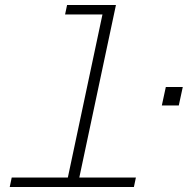

<svg xmlns="http://www.w3.org/2000/svg" viewBox="-20 -750 753 770"><path d="M244 0 399 -730H445L290 0ZM19 0 27 -38H525L517 0ZM241 -692 249 -730H422L414 -692ZM629 -327 645 -401H713L697 -327Z"/></svg>

Font: Azeret Mono Thin Thin
Style: Italic
Weight: 250
Italic angle: -12°
Version: Version 1.002